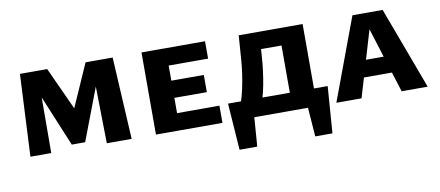

<svg xmlns="http://www.w3.org/2000/svg" viewBox="-61 -697 2494 1089"><g transform="rotate(-10 1186.5 -153.0)"><path d="M508 0 501 -406 538 -421 388 -27H311L140 -439L180 -473H248L389 -165H333L469 -473H625L651 0ZM68 0 91 -473H190L188 0Z M791 0V-473H930V0ZM841 0V-99H1174V0ZM841 -187V-286H1117V-187ZM841 -373V-473H1157V-373Z M1262 0Q1300 -90 1317.5 -172Q1335 -254 1340.5 -329Q1346 -404 1351 -473H1469Q1464 -404 1459 -328.5Q1454 -253 1439 -171.5Q1424 -90 1387 0ZM1243 167 1224 -102H1365L1345 167ZM1268 0 1263 -102H1798L1734 0ZM1679 167 1659 -102H1798L1778 167ZM1580 0V-473H1719V0ZM1424 -374V-473H1640V-374Z M1830 0 2006 -473H2180L2356 0H2206L2071 -430H2103L1975 0ZM1934 -114 1968 -211H2198L2243 -114Z"/></g></svg>

Font: Ysabeau SC ExtraBold
Style: Regular
Weight: 800
Designer: Christian Thalmann (Catharsis Fonts)
Version: Version 2.001;gftools[0.9.30]; featfreeze: smcp